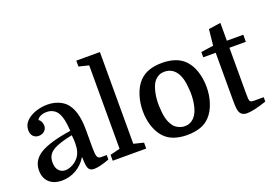

<svg xmlns="http://www.w3.org/2000/svg" viewBox="-107 -1088 2004 1406"><g transform="rotate(-20 895.0 -385.0)"><path d="M35 -117Q35 -197 109 -242Q183 -287 350 -312Q346 -368 339 -399Q332 -430 321 -450Q308 -475 285 -488Q262 -501 233 -501Q207 -501 186 -491.5Q165 -482 158 -466Q172 -457 178 -441.5Q184 -426 184 -413Q184 -388 166 -372Q148 -356 121 -356Q95 -356 78.5 -373.5Q62 -391 62 -420Q62 -462 91 -491Q120 -520 165 -535Q210 -550 255 -550Q298 -550 333.5 -537Q369 -524 393 -502Q460 -437 460 -281V-141Q460 -92 466.5 -73Q473 -54 495 -54H540V-19Q462 10 419 10Q388 10 377 -12.5Q366 -35 366 -99H362Q331 -48 280 -19Q229 10 170 10Q107 10 71 -24Q35 -58 35 -117ZM219 -53Q244 -53 273 -67.5Q302 -82 322 -107Q337 -125 345 -152Q353 -179 353 -216Q353 -231 352 -247Q351 -263 349 -278Q272 -262 228.5 -244Q185 -226 166.5 -201Q148 -176 148 -140Q148 -97 168 -75Q188 -53 219 -53Z M644 -65V-715L567 -734V-780H751V-65L828 -46V0H567V-46Z M1398 -273Q1398 -209 1379 -151Q1360 -93 1325 -55Q1294 -21 1249 -5.5Q1204 10 1146 10Q1089 10 1044.5 -5.5Q1000 -21 969 -54Q935 -91 916.5 -146Q898 -201 898 -265Q898 -330 917 -388.5Q936 -447 971 -485Q1004 -519 1047.5 -534.5Q1091 -550 1149 -550Q1206 -550 1251 -534.5Q1296 -519 1327 -486Q1362 -449 1380 -393Q1398 -337 1398 -273ZM1026 -215Q1030 -168 1044 -135Q1058 -102 1080 -82Q1102 -66 1125.5 -60Q1149 -54 1178 -60Q1235 -77 1258 -149Q1270 -188 1273 -233Q1276 -278 1270 -326Q1266 -372 1252 -405.5Q1238 -439 1216 -458Q1195 -475 1171 -480.5Q1147 -486 1117 -480Q1060 -463 1039 -391Q1015 -313 1026 -215Z M1449 -485V-526L1546 -540L1559 -665L1653 -679V-540H1781V-485H1653V-138Q1653 -104 1654 -91.5Q1655 -79 1658 -71Q1661 -64 1669 -61.5Q1677 -59 1695 -59H1765V-25Q1713 -7 1674 1.5Q1635 10 1612 10Q1567 10 1554 -27Q1550 -39 1548 -58Q1546 -77 1546 -114V-485Z"/></g></svg>

Font: Domine Medium
Style: Regular
Weight: 500
Designer: Pablo Impallari, Rodrigo Fuenzalida, Brenda Gallo
Foundry: Pablo Impallari, Rodrigo Fuenzalida, Brenda Gallo
Version: Version 2.000